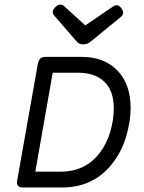

<svg xmlns="http://www.w3.org/2000/svg" viewBox="-20 -832 640 852"><path d="M183.1 -579.6Q166.5 -579.6 158.7 -572.3Q150.9 -564.9 147.5 -546.4L56.6 -33.2Q53.2 -15.1 59.8 -7.6Q66.4 0 83 0H254.9Q393.6 0 476.6 -104Q518.6 -156.2 539.1 -223.9Q559.6 -291.5 559.6 -353.5Q559.6 -458.5 501 -519Q442.4 -579.6 342.3 -579.6ZM484.9 -351.1Q484.9 -300.3 469.2 -247.1Q453.6 -193.8 421.9 -152.8Q358.4 -70.3 249 -70.3H136.7L213.9 -509.3H326.2Q401.4 -509.3 443.1 -469.2Q484.9 -429.2 484.9 -351.1ZM379.4 -645 515.1 -755.9Q535.6 -772.5 519 -794.9Q502.4 -817.4 482.4 -803.7L358.4 -719.2L264.2 -805.2Q247.1 -820.3 225.6 -800.3Q205.1 -780.8 221.2 -762.2L322.8 -645Q331.5 -635.3 349.6 -635.3Q367.2 -635.3 379.4 -645Z"/></svg>

Font: Courier Prime Sans
Style: Regular
Weight: 300
Italic angle: -10°
Designer: Alan Dague-Greene
Foundry: Quote-Unquote Apps
Version: Version 3.23